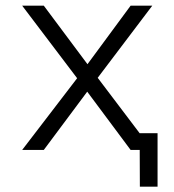

<svg xmlns="http://www.w3.org/2000/svg" viewBox="-20 -538 626 689"><path d="M481.9 131.8H545.4V-60.1H481.4V-59.6L330.6 -258.8L526.4 -517.6H448.7L293.9 -307.6L137.2 -517.6H59.6L256.8 -257.3L59.6 0H137.2L293 -209L448.7 0H481.4Z"/></svg>

Font: Cascadia Code Light
Style: Regular
Weight: 300
Monospace: yes
Designer: Aaron Bell
Foundry: Saja Typeworks
Version: Version 2404.023